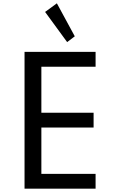

<svg xmlns="http://www.w3.org/2000/svg" viewBox="-20 -1138 684 1158"><path d="M128 0V-825H556.5V-735.5H229.5V-458H544.5V-369H229.5V-89.5H556.5V0ZM385 -884 252 -1066 323 -1118 431 -919Z"/></svg>

Font: Spartan Thin Medium
Style: Regular
Weight: 500
Version: Version 1.004